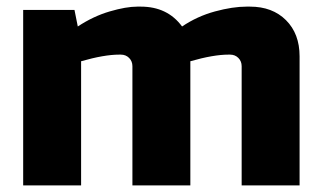

<svg xmlns="http://www.w3.org/2000/svg" viewBox="-20 -560 965 580"><path d="M405 -540Q486 -540 530 -480Q576 -511 629.5 -525.5Q683 -540 725 -540H735Q803 -540 844 -499Q885 -458 885 -390V0H710V-360Q710 -375 700 -385Q690 -395 675 -395H670Q625 -395 555 -375V0H380V-360Q380 -375 370 -385Q360 -395 345 -395H340Q295 -395 225 -375V0H50V-530H205L215 -480Q262 -511 311.5 -525.5Q361 -540 395 -540Z"/></svg>

Font: Russo One
Style: Regular
Weight: 400
Designer: Jovanny lemonad
Foundry: Jovanny Lemonad
Version: Version 1.001